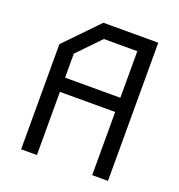

<svg xmlns="http://www.w3.org/2000/svg" viewBox="-127 -807 854 914"><g transform="rotate(20 300.0 -350.0)"><path d="M242 -700 80 -532.5V0H160V-320H440V0H520V-700ZM160 -513.5 270.5 -628H440V-392H160Z"/></g></svg>

Font: Kode
Style: Regular
Weight: 400
Monospace: yes
Designer: Isa Ozler
Foundry: Kadena LLC
Version: Version 1.000;gftools[0.9.28]